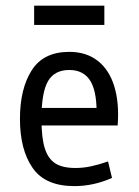

<svg xmlns="http://www.w3.org/2000/svg" viewBox="-20 -629 478 662"><path d="M218.8 -450.2Q277.3 -450.2 316.9 -419.4Q356.4 -388.7 374 -331.5Q391.6 -274.4 385.7 -196.3H89.8V-256.8H351.6L312.5 -218.8Q316.4 -305.7 293.5 -346.7Q270.5 -387.7 218.8 -387.7Q168 -387.7 145.5 -349.1Q123 -310.5 123 -218.8Q123 -154.3 134.3 -118.2Q145.5 -82 170.4 -65.9Q195.3 -49.8 240.2 -49.8Q267.6 -49.8 294.4 -55.7Q321.3 -61.5 352.5 -72.3L366.2 -15.6Q302.7 12.7 236.3 12.7Q135.7 12.7 92.3 -50.3Q48.8 -113.3 48.8 -218.8Q48.8 -323.2 89.4 -386.7Q129.9 -450.2 218.8 -450.2ZM97.7 -609.4H339.8V-543H97.7Z"/></svg>

Font: Sudo Var
Style: Regular
Weight: 400
Monospace: yes
Designer: Jens Kutilek
Foundry: Jens Kutilek
Version: Version 0.065;FEAKit 1.0